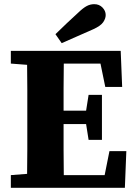

<svg xmlns="http://www.w3.org/2000/svg" viewBox="-20 -901 658 921"><path d="M246 -737Q273 -764 301 -790Q329 -816 356 -841Q379 -863 396 -872Q413 -881 432 -881Q456 -881 471.5 -865Q487 -849 487 -829Q487 -812 475 -794.5Q463 -777 428 -761Q390 -744 352 -727.5Q314 -711 276 -694ZM32 -596V-657H559L566 -484H485L462 -596H286Q285 -536 285 -477.5Q285 -419 285 -370H393L405 -446H469V-230H405L393 -306H285Q285 -244 285 -183Q285 -122 286 -61H482L505 -176H586L579 0H32V-61L110 -67Q111 -126 111 -185.5Q111 -245 111 -304V-353Q111 -412 111 -471.5Q111 -531 110 -590Z"/></svg>

Font: Source Serif 4 SmText
Style: Bold
Weight: 700
Designer: Frank Grießhammer
Foundry: Adobe
Version: Version 4.005;hotconv 1.1.0;makeotfexe 2.6.0